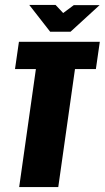

<svg xmlns="http://www.w3.org/2000/svg" viewBox="-20 -761 426 781"><path d="M58 0 126 -480H41L57 -591H386L370 -480H285L217 0ZM184 -632 99 -741H206L237 -708L280 -740H385L267 -632Z"/></svg>

Font: Alumni Sans Thin Black
Style: Italic
Weight: 900
Italic angle: -8°
Version: Version 1.016